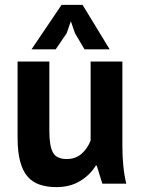

<svg xmlns="http://www.w3.org/2000/svg" viewBox="-20 -752 578 786"><path d="M52 0ZM182 -500V-216Q182 -155 196.5 -128Q211 -101 253 -101Q290 -101 314.5 -123Q339 -145 351 -177V-500H481V-152Q481 -111 485 -71.5Q489 -32 497 0H399L376 -74H372Q349 -36 308 -11Q267 14 211 14Q173 14 143 4Q113 -6 93 -29Q73 -52 62.5 -91Q52 -130 52 -189V-500ZM232 -732H318L429 -550H326L287 -616L270 -665L253 -616L208 -550H109Z"/></svg>

Font: PT Sans
Style: Bold
Weight: 700
Version: Version 2.003W OFL; ttfautohint (v1.6)